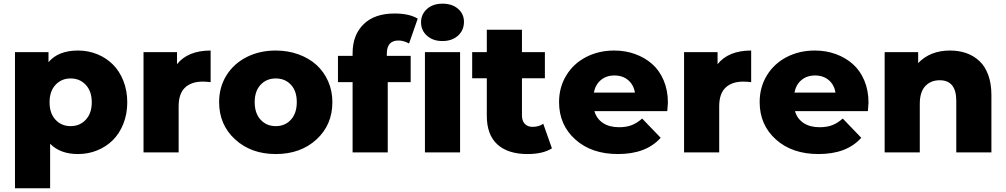

<svg xmlns="http://www.w3.org/2000/svg" viewBox="-20 -824 5437 1038"><path d="M401.9 8.8Q305.2 8.8 251 -46.9V193.8H61V-542H242.2V-487.8Q294.9 -550.8 401.9 -550.8Q457 -550.8 505.6 -531Q554.2 -511.2 590.1 -475.6Q626 -439.9 647 -387Q668 -334 668 -271Q668 -208 647 -155Q626 -102.1 590.1 -66.4Q554.2 -30.8 505.6 -11Q457 8.8 401.9 8.8ZM361.8 -142.1Q411.6 -142.1 443.8 -176.8Q476.1 -211.4 476.1 -271Q476.1 -330.6 443.8 -365.2Q411.6 -399.9 361.8 -399.9Q312.5 -399.9 280.3 -365.5Q248 -331.1 248 -271Q248 -210.9 280.3 -176.5Q312.5 -142.1 361.8 -142.1Z M755.9 0V-542H937V-477.1Q996.1 -550.8 1118.7 -550.8V-379.9Q1093.3 -382.8 1075.7 -382.8Q1014.6 -382.8 980.2 -350.3Q945.8 -317.9 945.8 -249V0Z M1470.7 8.8Q1337.9 8.8 1251.2 -70.3Q1164.6 -149.4 1164.6 -272Q1164.6 -352.5 1204.1 -416.3Q1243.7 -480 1313.5 -515.4Q1383.3 -550.8 1470.7 -550.8Q1537.1 -550.8 1594 -530Q1650.9 -509.3 1691.2 -472.7Q1731.4 -436 1754.2 -384.3Q1776.9 -332.5 1776.9 -272Q1776.9 -148.9 1690.9 -70.1Q1605 8.8 1470.7 8.8ZM1470.7 -142.1Q1521 -142.1 1552.7 -176.8Q1584.5 -211.4 1584.5 -272Q1584.5 -332 1552.7 -366Q1521 -399.9 1470.7 -399.9Q1420.9 -399.9 1388.9 -365.7Q1356.9 -331.5 1356.9 -272Q1356.9 -211.4 1388.9 -176.8Q1420.9 -142.1 1470.7 -142.1Z M1886.2 0V-379.9H1807.1V-522H1886.2V-536.1Q1886.2 -634.8 1945.6 -692.9Q2004.9 -751 2112.3 -751Q2193.4 -751 2238.3 -723.1L2191.4 -588.9Q2161.6 -605 2134.3 -605Q2071.3 -605 2071.3 -534.2V-522H2200.2V-379.9H2076.2V0ZM2277.3 0V-542H2467.3V0ZM2488.3 -706.1Q2488.3 -660.6 2456.1 -631.3Q2423.8 -602.1 2372.1 -602.1Q2320.3 -602.1 2288.3 -630.9Q2256.3 -659.7 2256.3 -703.1Q2256.3 -746.6 2288.3 -775.4Q2320.3 -804.2 2372.1 -804.2Q2423.8 -804.2 2456.1 -776.6Q2488.3 -749 2488.3 -706.1Z M2832 8.8Q2726.1 8.8 2668.9 -43.2Q2611.8 -95.2 2611.8 -198.2V-400.9H2532.7V-542H2611.8V-663.1H2801.8V-542H2925.8V-400.9H2801.8V-200.2Q2801.8 -170.9 2817.1 -154.5Q2832.5 -138.2 2858.9 -138.2Q2893.1 -138.2 2917 -154.8L2963.9 -22Q2915 8.8 2832 8.8Z M3320.8 8.8Q3177.7 8.8 3090.1 -70.1Q3002.4 -148.9 3002.4 -272Q3002.4 -352.1 3041.3 -416Q3080.1 -480 3148.2 -515.4Q3216.3 -550.8 3300.8 -550.8Q3361.3 -550.8 3413.8 -531.7Q3466.3 -512.7 3505.9 -477.8Q3545.4 -442.9 3568.1 -389.2Q3590.8 -335.4 3590.8 -270Q3590.8 -261.7 3589.1 -244.1Q3587.4 -226.6 3587.4 -223.1H3193.4Q3205.6 -181.6 3240 -158.9Q3274.4 -136.2 3326.7 -136.2Q3365.7 -136.2 3394.5 -147.2Q3423.3 -158.2 3451.7 -183.1L3551.8 -79.1Q3473.6 8.8 3320.8 8.8ZM3190.4 -323.2H3412.6Q3405.3 -366.2 3375.7 -391.1Q3346.2 -416 3301.8 -416Q3257.8 -416 3228.3 -391.1Q3198.7 -366.2 3190.4 -323.2Z M3678.2 0V-542H3859.4V-477.1Q3918.5 -550.8 4041 -550.8V-379.9Q4015.6 -382.8 3998 -382.8Q3937 -382.8 3902.6 -350.3Q3868.2 -317.9 3868.2 -249V0Z M4405.3 8.8Q4262.2 8.8 4174.6 -70.1Q4086.9 -148.9 4086.9 -272Q4086.9 -352.1 4125.7 -416Q4164.6 -480 4232.7 -515.4Q4300.8 -550.8 4385.3 -550.8Q4445.8 -550.8 4498.3 -531.7Q4550.8 -512.7 4590.3 -477.8Q4629.9 -442.9 4652.6 -389.2Q4675.3 -335.4 4675.3 -270Q4675.3 -261.7 4673.6 -244.1Q4671.9 -226.6 4671.9 -223.1H4277.8Q4290 -181.6 4324.5 -158.9Q4358.9 -136.2 4411.1 -136.2Q4450.2 -136.2 4479 -147.2Q4507.8 -158.2 4536.1 -183.1L4636.2 -79.1Q4558.1 8.8 4405.3 8.8ZM4274.9 -323.2H4497.1Q4489.7 -366.2 4460.2 -391.1Q4430.7 -416 4386.2 -416Q4342.3 -416 4312.7 -391.1Q4283.2 -366.2 4274.9 -323.2Z M4762.7 0V-542H4943.8V-482.9Q5008.8 -550.8 5115.7 -550.8Q5164.6 -550.8 5204.6 -536.6Q5244.6 -522.5 5275.1 -493.9Q5305.7 -465.3 5322.8 -418.5Q5339.8 -371.6 5339.8 -310.1V0H5149.9V-278.8Q5149.9 -390.1 5060.5 -390.1Q5011.7 -390.1 4982.2 -358.4Q4952.6 -326.7 4952.6 -262.2V0Z"/></svg>

Font: Montserrat ExtraBold
Style: Regular
Weight: 800
Designer: Julieta Ulanovsky
Foundry: Julieta Ulanovsky
Version: Version 9.000